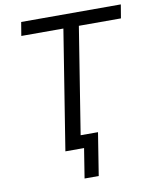

<svg xmlns="http://www.w3.org/2000/svg" viewBox="-93 -775 804 1002"><g transform="rotate(-10 308.5 -274.0)"><path d="M273 157 298 0H199L300 -633H77L89 -705H617L605 -633H382L292 -69H384L348 157Z"/></g></svg>

Font: Nunito Sans 10pt SemiCondensed
Style: Italic
Weight: 400
Width: 4
Italic angle: -9°
Designer: Vernon Adams
Foundry: Vernon Adams
Version: Version 3.101;gftools[0.9.27]